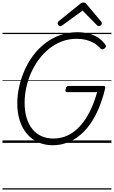

<svg xmlns="http://www.w3.org/2000/svg" viewBox="-20 -1149 916 1544"><path d="M405 19Q340 19 287.5 -4.5Q235 -28 197 -72.5Q159 -117 139 -179Q119 -241 119 -318Q119 -384 134 -451Q149 -518 177 -582.5Q205 -647 246.5 -702.5Q288 -758 342 -800Q396 -842 461.5 -866Q527 -890 603 -890Q652 -890 694 -879Q736 -868 770 -845.5Q804 -823 828 -788Q835 -779 831.5 -771.5Q828 -764 817 -757Q807 -751 800 -752Q793 -753 783 -764Q760 -789 732.5 -804.5Q705 -820 671 -828.5Q637 -837 597 -837Q533 -837 477.5 -816Q422 -795 375 -757Q328 -719 291.5 -669.5Q255 -620 229.5 -562.5Q204 -505 191 -444Q178 -383 178 -322Q178 -254 194 -201Q210 -148 240 -111Q270 -74 312.5 -54.5Q355 -35 409 -35Q454 -35 496.5 -49Q539 -63 577.5 -92.5Q616 -122 649.5 -166.5Q683 -211 711.5 -271.5Q740 -332 761 -408H520Q509 -408 507 -415Q505 -422 508 -433Q511 -447 516.5 -452.5Q522 -458 533 -458H809Q821 -458 824.5 -453Q828 -448 825 -435Q796 -316 752 -230Q708 -144 653 -89Q598 -34 535 -7.5Q472 19 405 19ZM464 -939Q456 -939 449.5 -946Q443 -953 443 -961Q443 -966 445 -969.5Q447 -973 450 -977L622 -1116Q630 -1123 636.5 -1126Q643 -1129 652 -1129Q659 -1129 665 -1125.5Q671 -1122 676 -1115L794 -975Q797 -971 798 -967Q799 -963 799 -960Q799 -951 791 -945Q783 -939 776 -939Q770 -939 765.5 -941.5Q761 -944 757 -949L644 -1064L485 -948Q479 -943 474 -941Q469 -939 464 -939ZM0 365H876V375H0ZM0 -20H876V0H0ZM0 -505H876V-500H0ZM0 -885H876V-875H0Z"/></svg>

Font: Playwrite IS Guides
Style: Regular
Weight: 400
Designer: Veronika Burian, José Scaglione
Foundry: TypeTogether
Version: Version 1.003